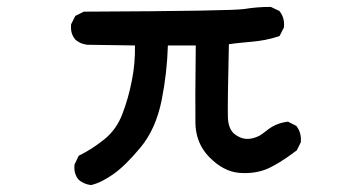

<svg xmlns="http://www.w3.org/2000/svg" viewBox="-20 -480 1040 555"><path d="M241.2 54.7Q222.7 52.2 208.5 40.5L208 40L207.5 39.6Q192.9 22.9 195.3 -2.9V-4.4L196.3 -6.3L206.1 -26.9L207.5 -29.8L210.4 -31.2Q248.5 -50.3 283.2 -78.6Q316.9 -106.4 333.5 -149.9Q351.1 -195.3 361.3 -248Q371.1 -296.4 370.1 -348.6L232.4 -350.6H231.9H231.4Q225.1 -351.6 219.5 -353.3Q213.9 -355 208.7 -357.9Q203.6 -360.8 198.7 -364.7L198.2 -365.2L197.8 -365.7Q183.1 -382.3 185.5 -408.2V-410.2L186.5 -411.6L196.3 -431.2L197.8 -434.1L200.7 -435.5L220.2 -445.3L222.2 -446.3H224.6Q652.3 -448.2 687 -454.1Q722.7 -460 760.7 -460H763.2L765.1 -459L785.6 -449.2L787.6 -448.2L789.1 -446.3Q803.2 -427.7 800.8 -402.3V-400.4L799.8 -398.9L790 -379.4L788.1 -376L784.2 -374.5Q774.9 -371.6 765.4 -369.1Q755.9 -366.7 746.3 -364.7Q736.8 -362.8 727.3 -361.6Q717.8 -360.4 708 -359.4Q691.4 -357.9 674.3 -356.2Q657.2 -354.5 641.6 -352.1Q637.7 -182.6 638.7 -142.1Q639.6 -105.5 660.2 -90.8Q681.2 -75.7 703.6 -79.1Q707 -79.6 710.2 -80.3Q713.4 -81.1 716.8 -82.3Q720.2 -83.5 723.4 -84.7Q726.6 -85.9 729.7 -87.6Q732.9 -89.4 736.1 -91.6Q739.3 -93.8 742.4 -96.2Q745.6 -98.6 749 -101.1Q775.4 -123.5 809.6 -127.9L812.5 -128.4L814.9 -127L834.5 -117.2L836.4 -116.2L837.9 -114.3Q844.7 -105 847.7 -93.8Q850.6 -82.5 849.6 -70.3V-68.4L848.6 -66.9L838.9 -47.4L837.9 -45.4L835.9 -43.9Q784.2 -4.9 749.5 9.3Q713.4 23.4 669.9 19.5Q625.5 15.1 585.9 -24.9Q572.8 -38.1 563.7 -53.7Q554.7 -69.3 550 -86.7Q545.4 -104 544.9 -123.5Q543.9 -176.3 545.9 -348.6H465.3Q462.9 -268.6 447.3 -190.4Q430.2 -106 385.3 -52.7Q341.8 -0.5 307.6 23.4Q290 35.6 274.4 43.5Q258.8 51.3 244.1 54.7H242.7Z"/></svg>

Font: NaikaiFont
Style: Bold
Weight: 700
Version: Version 1.89